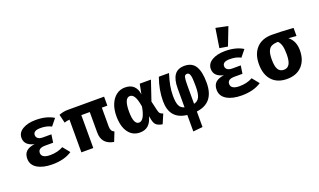

<svg xmlns="http://www.w3.org/2000/svg" viewBox="-100 -1456 3800 2287"><g transform="rotate(-20 1800.0 -312.5)"><path d="M320 -223Q272 -223 250 -207.5Q228 -192 228 -162Q228 -130 255.5 -113Q283 -96 337 -96Q432 -96 503 -136L574 -48Q476 17 325 17Q207 17 135.5 -26Q64 -69 64 -149Q64 -208 98 -240.5Q132 -273 205 -283Q84 -310 84 -405Q84 -472 148.5 -510.5Q213 -549 315 -549Q452 -549 542 -493L473 -408Q417 -439 336 -439Q244 -439 244 -383Q244 -356 265 -340Q286 -324 327 -324H434L419 -223Z M1107 -417V-179Q1107 -147 1117 -128.5Q1127 -110 1151 -99L1105 17Q954 -9 954 -158V-417H847V0H696V-415Q659 -412 630 -401L604 -509Q659 -531 715 -531H1177V-417Z M1604 -404 1629 -531H1771L1687 -283L1714 -167Q1721 -134 1734 -120.5Q1747 -107 1771 -102L1720 17Q1672 9 1646.5 -10.5Q1621 -30 1611 -77L1600 -130Q1581 -55 1540.5 -19Q1500 17 1435 17Q1342 17 1288.5 -57Q1235 -131 1235 -263Q1235 -345 1261 -410Q1287 -475 1335 -512Q1383 -549 1446 -549Q1517 -549 1556.5 -511Q1596 -473 1604 -404ZM1395 -263Q1395 -98 1464 -98Q1532 -98 1561 -266Q1547 -355 1524 -394Q1501 -433 1468 -433Q1395 -433 1395 -263Z M2382 -270Q2382 -14 2155 13V210L2034 222V13Q1818 -11 1818 -240Q1818 -384 1871 -531H2000Q1975 -453 1963 -388Q1951 -323 1951 -262Q1951 -178 1969 -137Q1987 -96 2034 -84V-324Q2034 -436 2074 -492.5Q2114 -549 2200 -549Q2296 -549 2339 -479.5Q2382 -410 2382 -270ZM2155 -323V-84Q2204 -95 2224.5 -138.5Q2245 -182 2245 -269Q2245 -339 2241.5 -376.5Q2238 -414 2227.5 -431.5Q2217 -449 2198 -449Q2170 -449 2162.5 -421.5Q2155 -394 2155 -323Z M2720 -223Q2672 -223 2650 -207.5Q2628 -192 2628 -162Q2628 -130 2655.5 -113Q2683 -96 2737 -96Q2832 -96 2903 -136L2974 -48Q2876 17 2725 17Q2607 17 2535.5 -26Q2464 -69 2464 -149Q2464 -208 2498 -240.5Q2532 -273 2605 -283Q2484 -310 2484 -405Q2484 -472 2548.5 -510.5Q2613 -549 2715 -549Q2852 -549 2942 -493L2873 -408Q2817 -439 2736 -439Q2644 -439 2644 -383Q2644 -356 2665 -340Q2686 -324 2727 -324H2834L2819 -223ZM2856 -815 2768 -587 2665 -604 2703 -847Z M3578 -426 3479 -434Q3558 -371 3558 -254Q3558 -129 3489.5 -56Q3421 17 3300 17Q3178 17 3110 -56.5Q3042 -130 3042 -263Q3042 -391 3111 -465.5Q3180 -540 3307 -540Q3406 -540 3578 -529ZM3394 -263Q3394 -335 3381.5 -375Q3369 -415 3346 -436Q3296 -435 3265.5 -420.5Q3235 -406 3220 -368.5Q3205 -331 3205 -263Q3205 -177 3228 -138Q3251 -99 3300 -99Q3348 -99 3371 -138Q3394 -177 3394 -263Z"/></g></svg>

Font: Fira Mono
Style: Bold
Weight: 700
Monospace: yes
Designer: Carrois Corporate & Edenspiekermann AG
Foundry: Carrois Corporate GbR & Edenspiekermann AG
Version: Version 3.206